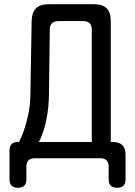

<svg xmlns="http://www.w3.org/2000/svg" viewBox="-20 -750 640 910"><path d="M65 140Q45 140 35 130Q25 120 25 100V-37Q25 -57 35 -67Q45 -77 65 -77H70Q81 -97 93 -131Q105 -165 114 -208Q123 -251 124 -298L130 -650Q131 -691 150.5 -710.5Q170 -730 211 -730H425Q466 -730 485.5 -710.5Q505 -691 505 -650V-77H515Q545 -77 560 -62Q575 -47 575 -17V100Q575 120 565 130Q555 140 535 140Q515 140 505 130Q495 120 495 100V40Q495 20 485 10Q475 0 455 0H145Q125 0 115 10Q105 20 105 40V100Q105 120 95 130Q85 140 65 140ZM415 -610Q415 -630 405 -640Q395 -650 375 -650H257Q237 -650 226.5 -640Q216 -630 216 -610L212 -298Q211 -247 203.5 -203Q196 -159 185 -126.5Q174 -94 164 -77H415Z"/></svg>

Font: Maple Mono NF CN
Style: Regular
Weight: 400
Monospace: yes
Designer: subframe7536
Version: Version 7.000